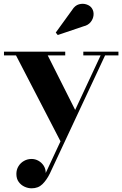

<svg xmlns="http://www.w3.org/2000/svg" viewBox="-20 -733 646 1014"><path d="M232 -440.5 385 -136.5 304.5 23 64.5 -440.5H1V-460H324.5V-440.5ZM605.5 -460V-440.5H535L243 184Q226.5 217.5 204.2 239.5Q182 261.5 147 261.5Q128 261.5 109.5 253Q91 244.5 78.8 227.8Q66.5 211 66.5 185.5Q66.5 163 77.5 145Q88.5 127 106.8 116.8Q125 106.5 147 106.5Q166 106.5 183 116Q200 125.5 210.8 142.2Q221.5 159 221.5 180.5L511.5 -440.5H420V-460ZM285 -548 274.5 -561 361 -680.5Q376 -704.5 397 -710.2Q418 -716 437.2 -709.5Q456.5 -703 465.5 -689Q476 -673 474 -652.8Q472 -632.5 458.5 -616Q445 -599.5 421 -594Z"/></svg>

Font: Bodoni Moda SC 11pt
Style: Bold
Weight: 700
Version: Version 2.005